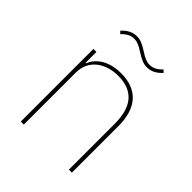

<svg xmlns="http://www.w3.org/2000/svg" viewBox="-195 -824 946 946"><g transform="rotate(45 278.0 -351.0)"><path d="M355 -628C383 -628 409 -640 433 -667L421 -679C400 -657 380 -646 356 -646C337 -646 319 -653 290 -672C256 -694 236 -702 213 -702C185 -702 159 -690 135 -663L147 -651C168 -673 188 -684 212 -684C231 -684 249 -677 278 -658C312 -636 332 -628 355 -628ZM126 0V-362C126 -454 202 -499 285 -499C384 -499 440 -444 440 -321V0H461V-325C461 -451 400 -518 287 -518C196 -518 147 -475 129 -430H126V-506H105V0Z"/></g></svg>

Font: IBM Plex Arabic Thin
Style: Regular
Weight: 100
Designer: Mike Abbink, Paul van der Laan, Pieter van Rosmalen, Wael Morcos, Khajak Apelian
Foundry: Bold Monday
Version: Version 1.0